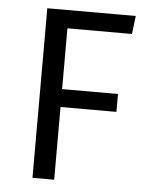

<svg xmlns="http://www.w3.org/2000/svg" viewBox="-48 -665 542 705"><g transform="rotate(5 223.0 -312.5)"><path d="M178 0H98V-625H424L416 -558H178V-334H384V-268H178Z"/></g></svg>

Font: Changa Light
Style: Regular
Weight: 300
Designer: Eduardo Rodriguez Tunni
Foundry: Eduardo Rodriguez Tunni
Version: Version 2.002; ttfautohint (v1.5) -l 8 -r 50 -G 110 -x 14 -H